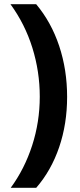

<svg xmlns="http://www.w3.org/2000/svg" viewBox="-20 -734 379 912"><path d="M298.8 -273.9Q298.8 -145.5 261 -34.7Q223.1 76.2 151.9 158.2H30.8Q96.7 68.4 132.8 -43.2Q168.9 -154.8 168.9 -274.9Q168.9 -394 133.8 -506.8Q98.6 -619.6 29.8 -713.9H151.9Q223.6 -628.4 261.2 -515.4Q298.8 -402.3 298.8 -273.9Z"/></svg>

Font: Samim FD
Style: Bold-FD
Weight: 700
Foundry: DejaVu fonts team - Redesigned by Saber Rastikerdar
Version: Version 4.0.1